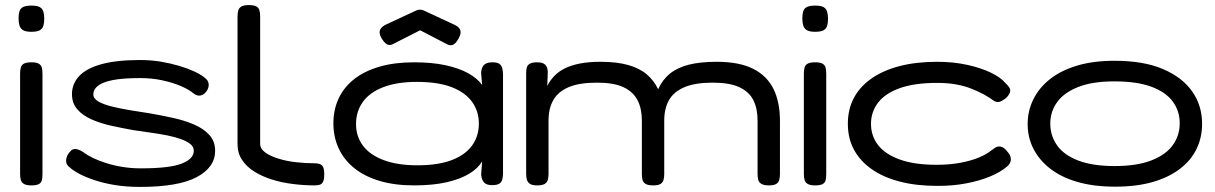

<svg xmlns="http://www.w3.org/2000/svg" viewBox="-20 -719 4779 755"><path d="M103 10Q84 10 74.5 4.5Q65 -1 62 -11Q59 -21 59 -35V-430Q59 -444 62 -454Q65 -464 74.5 -469Q84 -474 104 -474Q123 -474 132.5 -468.5Q142 -463 144.5 -453Q147 -443 147 -428V-34Q147 -20 144.5 -10Q142 0 132.5 5Q123 10 103 10ZM103 -594Q81 -594 70.5 -600.5Q60 -607 56.5 -619Q53 -631 53 -647Q53 -663 56.5 -674.5Q60 -686 71 -691.5Q82 -697 104 -697Q126 -697 136.5 -691Q147 -685 150.5 -673Q154 -661 154 -645Q154 -629 150.5 -617.5Q147 -606 136.5 -600Q126 -594 103 -594Z M531 16Q476 16 431 8.5Q386 1 350.5 -11Q315 -23 290 -36.5Q265 -50 253 -62Q242 -70 240.5 -81Q239 -92 243 -103Q247 -114 256 -123Q266 -136 281.5 -132.5Q297 -129 314 -116Q325 -108 346.5 -97.5Q368 -87 398 -77.5Q428 -68 462.5 -62.5Q497 -57 534 -57Q646 -57 694 -75.5Q742 -94 742 -126Q742 -142 728 -153Q714 -164 690 -172.5Q666 -181 635.5 -187Q605 -193 571.5 -197.5Q538 -202 506 -207Q461 -215 418 -224.5Q375 -234 340 -249.5Q305 -265 284 -289Q263 -313 263 -349Q263 -389 291 -419.5Q319 -450 378.5 -466.5Q438 -483 531 -483Q574 -483 612.5 -476.5Q651 -470 684.5 -460Q718 -450 743 -438.5Q768 -427 783 -415Q799 -404 800.5 -389Q802 -374 792 -360Q782 -346 768.5 -343.5Q755 -341 742 -351Q723 -367 691.5 -380.5Q660 -394 619 -403Q578 -412 531 -412Q463 -412 423 -404Q383 -396 365 -381.5Q347 -367 347 -348Q347 -331 367.5 -319.5Q388 -308 420.5 -300Q453 -292 492.5 -285.5Q532 -279 571 -273Q617 -265 662 -255Q707 -245 744 -229Q781 -213 803.5 -188Q826 -163 826 -126Q826 -61 753.5 -22.5Q681 16 531 16Z M1217 10Q1175 10 1131.5 4.5Q1088 -1 1049.5 -13Q1011 -25 980.5 -44Q950 -63 932 -90Q914 -117 914 -153V-653Q914 -668 917 -678Q920 -688 929.5 -693.5Q939 -699 958 -699Q978 -699 987.5 -694Q997 -689 1000 -679Q1003 -669 1003 -655V-154Q1003 -134 1023 -119.5Q1043 -105 1075.5 -95Q1108 -85 1145 -81Q1182 -77 1216 -77Q1229 -77 1237.5 -74Q1246 -71 1250.5 -62Q1255 -53 1255 -34Q1255 -14 1250.5 -4.5Q1246 5 1237 7.5Q1228 10 1217 10Z M1915 9Q1893 9 1883.5 -1.5Q1874 -12 1872 -32L1876 -85Q1861 -58 1826 -36.5Q1791 -15 1737 -2.5Q1683 10 1608 10Q1532 10 1473 -7.5Q1414 -25 1373.5 -57.5Q1333 -90 1312 -135Q1291 -180 1291 -234Q1291 -288 1312 -332.5Q1333 -377 1373.5 -408.5Q1414 -440 1473 -457Q1532 -474 1608 -474Q1679 -474 1732 -462.5Q1785 -451 1821 -431Q1857 -411 1876 -385L1872 -430Q1872 -451 1882 -462.5Q1892 -474 1916 -474Q1935 -474 1943.5 -468Q1952 -462 1955 -451Q1958 -440 1958 -424V-38Q1958 -24 1955 -13Q1952 -2 1943 3.5Q1934 9 1915 9ZM1621 -69Q1703 -69 1756.5 -89.5Q1810 -110 1836.5 -147Q1863 -184 1863 -233Q1863 -282 1836 -319Q1809 -356 1755.5 -376.5Q1702 -397 1619 -397Q1542 -397 1488 -376.5Q1434 -356 1407 -318.5Q1380 -281 1380 -231Q1380 -183 1407 -146.5Q1434 -110 1488.5 -89.5Q1543 -69 1621 -69ZM1632 -681Q1637 -681 1640.5 -680Q1644 -679 1648 -677L1762 -624Q1784 -615 1789.5 -602Q1795 -589 1784 -569Q1774 -550 1763.5 -544Q1753 -538 1740 -544L1632 -600L1524 -545Q1511 -539 1500.5 -545.5Q1490 -552 1479 -571Q1469 -590 1475 -602.5Q1481 -615 1501 -624L1615 -677Q1619 -679 1622.5 -680Q1626 -681 1632 -681Z M2092 10Q2073 10 2064 4Q2055 -2 2052 -12Q2049 -22 2049 -36V-432Q2049 -446 2052 -455Q2055 -464 2064.5 -469Q2074 -474 2093 -474Q2115 -474 2124.5 -464Q2134 -454 2134 -434L2132 -381Q2143 -403 2160.5 -421Q2178 -439 2203 -451Q2228 -463 2262 -469.5Q2296 -476 2341 -476Q2407 -476 2451.5 -463Q2496 -450 2524 -426Q2552 -402 2568 -368Q2585 -406 2615 -430Q2645 -454 2690 -465Q2735 -476 2798 -476Q2888 -476 2942.5 -448Q2997 -420 3022 -368.5Q3047 -317 3047 -244V-35Q3047 -21 3044 -11Q3041 -1 3032 4.5Q3023 10 3003 10Q2984 10 2974 4Q2964 -2 2961.5 -12Q2959 -22 2959 -36V-245Q2959 -292 2942.5 -325Q2926 -358 2887.5 -376Q2849 -394 2783 -394Q2713 -394 2671 -376Q2629 -358 2610.5 -325Q2592 -292 2592 -245V-34Q2592 -21 2589 -11Q2586 -1 2577 4.5Q2568 10 2548 10Q2528 10 2518.5 4Q2509 -2 2506.5 -12Q2504 -22 2504 -36V-245Q2504 -292 2487 -325Q2470 -358 2432 -376Q2394 -394 2328 -394Q2257 -394 2215.5 -376Q2174 -358 2155.5 -325Q2137 -292 2137 -245V-35Q2137 -21 2134 -11Q2131 -1 2121.5 4.5Q2112 10 2092 10Z M3185 10Q3166 10 3156.5 4.5Q3147 -1 3144 -11Q3141 -21 3141 -35V-430Q3141 -444 3144 -454Q3147 -464 3156.5 -469Q3166 -474 3186 -474Q3205 -474 3214.5 -468.5Q3224 -463 3226.5 -453Q3229 -443 3229 -428V-34Q3229 -20 3226.5 -10Q3224 0 3214.5 5Q3205 10 3185 10ZM3185 -594Q3163 -594 3152.5 -600.5Q3142 -607 3138.5 -619Q3135 -631 3135 -647Q3135 -663 3138.5 -674.5Q3142 -686 3153 -691.5Q3164 -697 3186 -697Q3208 -697 3218.5 -691Q3229 -685 3232.5 -673Q3236 -661 3236 -645Q3236 -629 3232.5 -617.5Q3229 -606 3218.5 -600Q3208 -594 3185 -594Z M3667 12Q3583 12 3518 -5Q3453 -22 3407.5 -54Q3362 -86 3338 -130.5Q3314 -175 3314 -232Q3314 -289 3337.5 -333.5Q3361 -378 3406.5 -410Q3452 -442 3517 -459Q3582 -476 3665 -476Q3729 -476 3783.5 -464Q3838 -452 3877 -433Q3916 -414 3933 -393Q3945 -382 3950 -373Q3955 -364 3950 -352Q3946 -344 3939.5 -337Q3933 -330 3925 -326Q3906 -312 3889 -322Q3872 -335 3850 -347Q3828 -359 3800.5 -370Q3773 -381 3740 -387Q3707 -393 3665 -393Q3576 -393 3518.5 -372.5Q3461 -352 3433 -315.5Q3405 -279 3405 -232Q3405 -185 3432.5 -149Q3460 -113 3517.5 -92Q3575 -71 3663 -71Q3715 -71 3757 -79Q3799 -87 3829 -99.5Q3859 -112 3876 -126Q3886 -133 3893 -138Q3900 -143 3910 -143Q3918 -143 3927 -137Q3936 -131 3946 -117Q3953 -108 3954.5 -98Q3956 -88 3952 -79Q3948 -70 3936 -61Q3912 -41 3872 -24.5Q3832 -8 3780 2Q3728 12 3667 12Z M4365 15Q4281 15 4217 -3.5Q4153 -22 4109.5 -56Q4066 -90 4043.5 -134.5Q4021 -179 4021 -231Q4021 -283 4043.5 -328.5Q4066 -374 4109 -408Q4152 -442 4215.5 -461Q4279 -480 4363 -480Q4477 -480 4553 -447.5Q4629 -415 4668 -359.5Q4707 -304 4707 -232Q4707 -179 4685.5 -134Q4664 -89 4620.5 -55.5Q4577 -22 4513.5 -3.5Q4450 15 4365 15ZM4363 -66Q4450 -66 4507 -88Q4564 -110 4591.5 -148Q4619 -186 4619 -234Q4619 -283 4591.5 -320Q4564 -357 4507.5 -378Q4451 -399 4362 -399Q4276 -399 4220 -377Q4164 -355 4137 -317.5Q4110 -280 4110 -233Q4110 -185 4137 -147Q4164 -109 4220.5 -87.5Q4277 -66 4363 -66Z"/></svg>

Font: Fredoka Expanded
Style: Regular
Weight: 400
Width: 7
Designer: Ben Nathan
Foundry: Milena B. Brandão, Ben Nathan
Version: Version 2.001